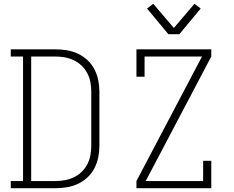

<svg xmlns="http://www.w3.org/2000/svg" viewBox="-20 -996 1240 1016"><path d="M37 0V-38H102V-697H37V-735H272Q303 -735 333.5 -730Q364 -725 392 -712Q420 -699 443 -677.5Q466 -656 480 -628.5Q494 -601 500 -571Q506 -541 506 -510V-225Q506 -194 500 -164Q494 -134 480 -106.5Q466 -79 443 -57.5Q420 -36 392 -23Q364 -10 333.5 -5Q303 0 272 0ZM145 -38H272Q298 -38 323 -42.5Q348 -47 371 -58Q394 -69 412.5 -87Q431 -105 442.5 -127.5Q454 -150 458.5 -175Q463 -200 463 -225V-510Q463 -535 458.5 -560Q454 -585 442.5 -607.5Q431 -630 412.5 -648Q394 -666 371 -677Q348 -688 323 -692.5Q298 -697 272 -697H145ZM702 0V-38L1049 -697H745V-590H702V-735H1098V-697L751 -38H1055V-145H1098V0ZM871 -815 758 -951 791 -976 900 -848 1009 -976 1042 -951 929 -815Z"/></svg>

Font: Iosevka Etoile Extralight
Style: Regular
Weight: 200
Designer: Belleve Invis
Foundry: Belleve Invis
Version: Version 22.1.2; ttfautohint (v1.8.4)